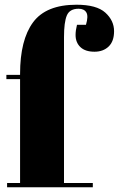

<svg xmlns="http://www.w3.org/2000/svg" viewBox="-20 -793 503 813"><path d="M313 -756Q275 -756 263 -727.5Q251 -699 251 -636V-18H373V0H10V-18H65V-458H7V-476H65V-480Q65 -624 120 -698.5Q175 -773 304 -773Q389 -773 426 -739.5Q463 -706 463 -661Q463 -618 440 -596Q417 -574 380 -574Q341 -574 320.5 -593.5Q300 -613 300 -645Q300 -664 306 -688H344Q355 -725 345.5 -740.5Q336 -756 313 -756Z"/></svg>

Font: Abril Fatface
Style: Regular
Weight: 400
Designer: Veronika Burian, Jos Scaglione
Foundry: TypeTogether
Version: Version 1.001